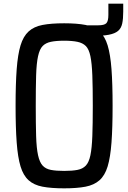

<svg xmlns="http://www.w3.org/2000/svg" viewBox="-20 -935 700 1047"><path d="M423 -739V-797H516Q549 -797 560 -808.5Q571 -820 571 -854V-915H652V-872Q652 -833 646.5 -807Q641 -781 624 -766.5Q607 -752 573.5 -745.5Q540 -739 484 -739ZM330 92Q259 92 212 83Q165 74 136 48Q107 22 92 -27.5Q77 -77 71 -158Q65 -239 65 -358Q65 -477 71 -557.5Q77 -638 92 -687.5Q107 -737 136 -763.5Q165 -790 212 -799Q259 -808 330 -808Q400 -808 446.5 -799Q493 -790 522.5 -763.5Q552 -737 567 -687.5Q582 -638 588 -557.5Q594 -477 594 -358Q594 -239 588 -158Q582 -77 567 -27.5Q552 22 522.5 48Q493 74 446.5 83Q400 92 330 92ZM330 -3Q373 -3 402 -8.5Q431 -14 448 -32Q465 -50 473 -88.5Q481 -127 483.5 -193Q486 -259 486 -358Q486 -458 483.5 -524Q481 -590 473 -628.5Q465 -667 448 -684Q431 -701 402 -707Q373 -713 330 -713Q286 -713 257.5 -707Q229 -701 212.5 -684Q196 -667 187.5 -628.5Q179 -590 177 -524Q175 -458 175 -358Q175 -259 177 -193Q179 -127 187.5 -88.5Q196 -50 212.5 -32Q229 -14 257.5 -8.5Q286 -3 330 -3Z"/></svg>

Font: Farlight84_Sys_V01
Style: Regular
Weight: 400
Designer: Ryoko NISHIZUKA  (kana, bopomofo & ideographs); Paul D. Hunt (Latin, Greek & Cyrillic); Sandoll Communications , Soo-you
Foundry: Adobe
Version: Version 2.004;October 29, 2024;FontCreator 14.0.0.2814 64-bi